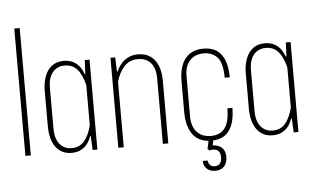

<svg xmlns="http://www.w3.org/2000/svg" viewBox="-58 -822 1799 1095"><g transform="rotate(-5 841.5 -275.0)"><path d="M60 0V-729H91V0Z M325 6Q294 6 271 -6Q248 -18 232.5 -40Q217 -62 209.5 -92Q202 -122 202 -157V-358Q202 -405 215.5 -442Q229 -479 256.5 -500Q284 -521 325 -521Q366 -521 395 -498.5Q424 -476 437 -435H441L445 -515H472V0H445L441 -80H437Q424 -39 395 -16.5Q366 6 325 6ZM327 -21Q371 -21 398 -51Q425 -81 441 -142V-373Q425 -435 398 -464.5Q371 -494 327 -494Q300 -494 279 -481Q258 -468 245.5 -442Q233 -416 233 -375V-140Q233 -100 245.5 -73.5Q258 -47 279 -34Q300 -21 327 -21Z M592 0V-515H619L622 -434H626Q643 -474 674.5 -497.5Q706 -521 749 -521Q792 -521 820.5 -501Q849 -481 863.5 -445Q878 -409 878 -360V0H847V-375Q847 -415 835 -441Q823 -467 801 -480.5Q779 -494 748 -494Q698 -494 668 -461Q638 -428 623 -375V0Z M1123 6Q1089 6 1062.5 -6Q1036 -18 1019 -40.5Q1002 -63 993 -95Q984 -127 984 -167V-348Q984 -402 999.5 -440.5Q1015 -479 1046 -500Q1077 -521 1123 -521Q1172 -521 1202 -499.5Q1232 -478 1246 -438.5Q1260 -399 1260 -345H1231Q1231 -430 1201.5 -462Q1172 -494 1123 -494Q1089 -494 1064.5 -479Q1040 -464 1027.5 -437.5Q1015 -411 1015 -375V-140Q1015 -105 1027.5 -78Q1040 -51 1064.5 -36Q1089 -21 1123 -21Q1156 -21 1180 -34.5Q1204 -48 1217.5 -81Q1231 -114 1231 -170H1260Q1260 -117 1246 -77Q1232 -37 1202 -15.5Q1172 6 1123 6ZM1132 179Q1102 179 1083.5 162Q1065 145 1065 117H1093Q1095 135 1105 144Q1115 153 1131 153Q1151 153 1161 140Q1171 127 1171 105Q1171 81 1161 70.5Q1151 60 1136.5 58Q1122 56 1109 61L1098 51L1111 -8H1138L1127 44L1113 36Q1128 32 1143 34.5Q1158 37 1171.5 45Q1185 53 1193 68Q1201 83 1201 105Q1201 128 1192.5 145Q1184 162 1168.5 170.5Q1153 179 1132 179Z M1476 6Q1445 6 1422 -6Q1399 -18 1383.5 -40Q1368 -62 1360.5 -92Q1353 -122 1353 -157V-358Q1353 -405 1366.5 -442Q1380 -479 1407.5 -500Q1435 -521 1476 -521Q1517 -521 1546 -498.5Q1575 -476 1588 -435H1592L1596 -515H1623V0H1596L1592 -80H1588Q1575 -39 1546 -16.5Q1517 6 1476 6ZM1478 -21Q1522 -21 1549 -51Q1576 -81 1592 -142V-373Q1576 -435 1549 -464.5Q1522 -494 1478 -494Q1451 -494 1430 -481Q1409 -468 1396.5 -442Q1384 -416 1384 -375V-140Q1384 -100 1396.5 -73.5Q1409 -47 1430 -34Q1451 -21 1478 -21Z"/></g></svg>

Font: Hubot Sans Condensed ExtraLight
Style: Regular
Weight: 200
Width: 3
Designer: Deni Anggara
Foundry: GitHub, Inc., Subsidiary of Microsoft Corporation
Version: Version 2.000